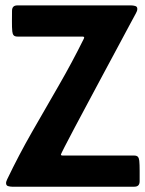

<svg xmlns="http://www.w3.org/2000/svg" viewBox="-20 -705 547 725"><path d="M25.4 0Q18.6 0 10.7 -2.2Q2.9 -4.4 2.9 -13.7Q2.9 -17.6 4.4 -21.2Q5.9 -24.9 7.3 -28.3Q50.8 -119.1 100.8 -206.5Q150.9 -293.9 201.4 -381.3Q252 -468.8 296.4 -558.6Q297.9 -561.5 297.9 -563Q297.9 -566.9 291 -566.9H46.4Q35.6 -566.9 31.5 -571.8Q27.3 -576.7 26.4 -586.4Q24.9 -601.1 25.1 -624.8Q25.4 -648.4 25.4 -664.1Q25.4 -684.6 45.4 -684.6H475.6Q482.4 -684.6 490.5 -682.4Q498.5 -680.2 498.5 -671.4Q498.5 -663.6 493.2 -654.8Q487.3 -644 469.2 -610.4Q451.2 -576.7 425.5 -528.8Q399.9 -481 370.6 -426.5Q341.3 -372.1 313 -318.8Q284.7 -265.6 261.2 -221.7Q237.8 -177.7 223.9 -150.4Q210 -123 210 -121.6Q210 -117.7 216.3 -117.7H485.8Q496.6 -117.7 500.7 -112.8Q504.9 -107.9 505.9 -98.1Q507.3 -84 507.3 -60.1Q507.3 -36.1 507.3 -20.5Q507.3 0 487.3 0Z"/></svg>

Font: Belanosima
Style: Regular
Weight: 400
Designer: The DocRepair Project, Santiago Orozco
Foundry: Google
Version: Version 2.000